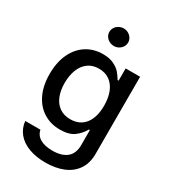

<svg xmlns="http://www.w3.org/2000/svg" viewBox="-224 -846 1037 1168"><g transform="rotate(30 294.5 -262.5)"><path d="M54.7 51.8H161.1Q168.5 88.4 201.2 107.2Q233.9 126 287.1 126Q351.6 126 387.2 97.2Q422.9 68.4 422.9 7.8V-96.7H416Q396 -60.1 361.1 -33.9Q326.2 -7.8 261.7 -7.8Q198.7 -7.8 148.2 -38.6Q97.7 -69.3 68.8 -128.9Q40 -188.5 40 -270.5Q40 -353 68.6 -413.3Q97.2 -473.6 147.7 -505.4Q198.2 -537.1 262.7 -537.1Q308.1 -537.1 338.6 -522.2Q369.1 -507.3 385.7 -488Q402.3 -468.8 417 -444.3H423.8V-530.3H525.4V11.7Q525.4 77.6 494.6 122.1Q463.9 166.5 410.2 188.2Q356.4 210 286.1 210Q219.7 210 169.2 190.9Q118.7 171.9 89.1 136.2Q59.6 100.6 54.7 51.8ZM423.8 -268.6Q423.8 -322.8 407.7 -363.3Q391.6 -403.8 360.4 -426Q329.1 -448.2 285.2 -448.2Q240.2 -448.2 209 -425Q177.7 -401.9 162.1 -361.1Q146.5 -320.3 146.5 -268.6Q146.5 -216.3 162.4 -177Q178.2 -137.7 209.5 -115.7Q240.7 -93.8 285.2 -93.8Q351.6 -93.8 387.7 -139.9Q423.8 -186 423.8 -268.6ZM226.6 -673.8Q226.6 -690.4 235.6 -704.6Q244.6 -718.8 260 -727.1Q275.4 -735.4 293 -735.4Q310.5 -735.4 325.4 -727.1Q340.3 -718.8 349.4 -704.6Q358.4 -690.4 358.4 -673.8Q358.4 -657.2 349.4 -643.1Q340.3 -628.9 325.4 -620.6Q310.5 -612.3 293 -612.3Q275.4 -612.3 260 -620.6Q244.6 -628.9 235.6 -643.1Q226.6 -657.2 226.6 -673.8Z"/></g></svg>

Font: Pretendard Std Medium
Style: Regular
Weight: 500
Designer: Base glyphs from Inter by Rasmus Andersson; Hangeul glyphs from Noto Sans CJK(Source Han Sans) by Jang Soo-young and Kan
Foundry: Kil Hyung-jin
Version: Version 1.309